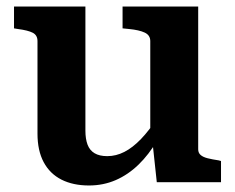

<svg xmlns="http://www.w3.org/2000/svg" viewBox="-20 -559 722 589"><path d="M242 -539V-158Q242 -133 248.5 -115.5Q255 -98 270 -89Q285 -80 309 -80Q336 -80 361.5 -93Q387 -106 412.5 -132.5Q438 -159 464 -199L462 -128Q437 -85 405 -54Q373 -23 335 -6.5Q297 10 253 10Q204 10 168.5 -8Q133 -26 114 -61.5Q95 -97 95 -149V-433Q95 -451 80.5 -458.5Q66 -466 35 -470L23 -472V-539ZM588 -539V-101Q588 -90 595.5 -83.5Q603 -77 617 -73.5Q631 -70 651 -67L658 -65V0H461L448 -121L441 -127V-433Q441 -451 424 -459Q407 -467 376 -470L356 -472V-539Z"/></svg>

Font: Roboto Serif SemiBold
Style: Regular
Weight: 600
Designer: Greg Gazdowicz
Foundry: Commercial Type
Version: Version 1.008